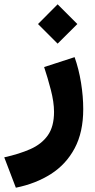

<svg xmlns="http://www.w3.org/2000/svg" viewBox="-50 -602 442 889"><path d="M216.8 -582 308.1 -490.7 216.8 -399.9 126 -490.7ZM23.4 267.1 -30.3 126.5Q38.6 111.3 90.6 88.4Q142.6 65.4 171.4 24.7Q200.2 -16.1 200.2 -84Q200.2 -128.9 185.3 -186.3Q170.4 -243.7 154.3 -291.5L295.4 -337.4Q314.9 -282.7 325.2 -219Q335.4 -155.3 335.4 -96.7Q335.4 9.8 295.9 84.2Q256.3 158.7 186 203.6Q115.7 248.5 23.4 267.1Z"/></svg>

Font: Vazirmatn UI Black
Style: Regular
Weight: 900
Designer: Saber Rastikerdar
Foundry: Saber Rastikerdar
Version: Version 33.003